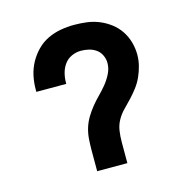

<svg xmlns="http://www.w3.org/2000/svg" viewBox="-84 -608 669 688"><g transform="rotate(-15 250.0 -264.0)"><path d="M194 0V-78Q194 -98 195.5 -119Q197 -140 203 -159.5Q209 -179 219.5 -196.5Q230 -214 243 -230Q256 -246 270.5 -260.5Q285 -275 298 -291Q311 -307 320.5 -326Q330 -345 330 -365Q330 -380 323.5 -394Q317 -408 305 -416.5Q293 -425 278.5 -428.5Q264 -432 249 -432Q231 -432 214.5 -424.5Q198 -417 187.5 -402.5Q177 -388 172.5 -370.5Q168 -353 168 -336V-331H57V-340Q57 -366 62.5 -391Q68 -416 80 -438Q92 -460 110 -478.5Q128 -497 151 -508Q174 -519 199 -523.5Q224 -528 249 -528Q273 -528 296.5 -525Q320 -522 342 -513Q364 -504 383 -489.5Q402 -475 415 -455.5Q428 -436 434.5 -413Q441 -390 441 -366Q441 -346 436 -326Q431 -306 422.5 -287Q414 -268 401.5 -251.5Q389 -235 375 -220Q361 -205 346.5 -190.5Q332 -176 322 -158Q312 -140 309 -119.5Q306 -99 306 -78V0Z"/></g></svg>

Font: Iosevka
Style: Bold
Weight: 700
Monospace: yes
Designer: Belleve Invis
Foundry: Belleve Invis
Version: Version 32.5.0; ttfautohint (v1.8.4)